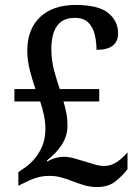

<svg xmlns="http://www.w3.org/2000/svg" viewBox="-20 -744 559 774"><path d="M372 10Q343 10 318.5 2.5Q294 -5 271 -14Q248 -23 226 -29Q204 -35 178 -35Q149 -35 122.5 -26Q96 -17 70 -3L54 5V-50L74 -64Q95 -77 115.5 -99.5Q136 -122 149.5 -153Q163 -184 163 -224Q163 -253 157 -280.5Q151 -308 142 -335H38V-385H123Q112 -416 101 -458Q90 -500 90 -540Q90 -626 141.5 -675Q193 -724 285 -724Q377 -724 416.5 -691.5Q456 -659 456 -610Q456 -543 369 -543Q369 -575 362 -604.5Q355 -634 336 -653Q317 -672 281 -672Q233 -672 210 -639.5Q187 -607 187 -545Q187 -500 199 -456.5Q211 -413 221 -385H380V-335H236Q243 -311 247.5 -287.5Q252 -264 252 -237Q252 -196 229 -160.5Q206 -125 169 -97L171 -93Q188 -103 205 -107.5Q222 -112 238 -112Q257 -112 279.5 -105.5Q302 -99 322 -93Q342 -87 362 -81Q382 -75 399 -75Q428 -75 452 -91.5Q476 -108 494 -130V-62Q477 -39 447.5 -14.5Q418 10 372 10Z"/></svg>

Font: Noto Serif Sinhala SemiCondensed Medium
Style: Regular
Weight: 500
Width: 4
Designer: Jelle Bosma - Monotype Design Team
Foundry: Monotype Imaging Inc.
Version: Version 2.007; ttfautohint (v1.8.4.7-5d5b)